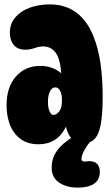

<svg xmlns="http://www.w3.org/2000/svg" viewBox="-20 -646 509 877"><path d="M355 10Q332 10 311.5 -8.5Q291 -27 281 -67Q242 13 156 13Q106 13 73.5 -11.5Q41 -36 25.5 -76Q10 -116 10 -165Q10 -248 52.5 -296.5Q95 -345 165 -345Q220 -345 260 -311Q255 -377 234 -405.5Q213 -434 177 -434Q159 -434 138 -426.5Q117 -419 95 -419Q61 -419 43 -440.5Q25 -462 25 -496Q25 -538 50 -567Q75 -596 116.5 -611Q158 -626 207 -626Q279 -626 329.5 -588Q380 -550 408 -477Q430 -422 439.5 -353Q449 -284 449 -206Q449 -121 439.5 -74Q430 -27 409 -8.5Q388 10 355 10ZM224 -121Q238 -121 250.5 -137Q263 -153 263 -187Q263 -218 254 -232.5Q245 -247 233 -247Q217 -247 208 -228.5Q199 -210 199 -181Q199 -155 206 -138Q213 -121 224 -121ZM335 211Q284 211 250 188Q216 165 216 120Q216 76 241 41.5Q266 7 324 -28L422 -30Q390 -1 371 30.5Q352 62 352 79Q352 92 366 92Q371 92 376 91Q381 90 387 90Q412 90 424 103Q436 116 436 139Q436 175 410 193Q384 211 335 211Z"/></svg>

Font: DynaPuff Condensed
Style: Bold
Weight: 700
Width: 3
Designer: Toshi Omagari, Jennifer Daniel
Foundry: Google Fonts
Version: Version 2.000; ttfautohint (v1.8.4.7-5d5b)